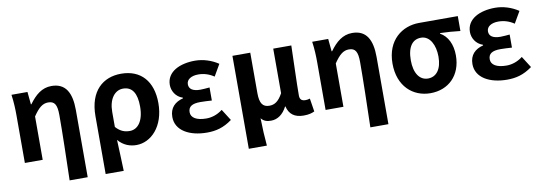

<svg xmlns="http://www.w3.org/2000/svg" viewBox="-58 -961 4371 1548"><g transform="rotate(-10 2127.5 -186.5)"><path d="M410 201H558V-349C558 -490 513 -574 397 -574C319 -574 264 -527 213 -457H209L199 -560H68C77 -499 79 -437 79 -393V0H225V-355C269 -420 302 -448 348 -448C401 -448 420 -417 420 -331C420 -194 415 24 410 201Z M705 201H853C851 114 846 37 843 -54C886 -3 940 14 991 14C1110 14 1223 -97 1223 -289C1223 -468 1128 -574 967 -574C819 -574 705 -479 705 -273ZM958 -107C921 -107 883 -116 844 -160V-283C844 -390 895 -453 962 -453C1038 -453 1073 -394 1073 -287C1073 -165 1021 -107 958 -107Z M1569 14C1641 14 1704 -1 1775 -53L1716 -146C1671 -111 1623 -99 1584 -99C1502 -99 1458 -127 1458 -172C1458 -218 1490 -238 1557 -238C1587 -238 1619 -236 1651 -234V-341C1625 -339 1598 -336 1575 -336C1513 -336 1483 -358 1483 -396C1483 -436 1522 -460 1579 -460C1624 -460 1667 -447 1707 -420L1762 -515C1707 -552 1639 -574 1572 -574C1449 -574 1339 -525 1339 -416C1339 -369 1367 -316 1425 -297V-292C1359 -275 1314 -234 1314 -158C1314 -46 1427 14 1569 14Z M1877 201H2025C2018 120 2015 66 2013 -25C2035 3 2063 9 2094 9C2147 9 2193 -23 2224 -84H2227C2242 -19 2286 14 2360 14C2403 14 2428 6 2449 -4L2432 -112C2420 -108 2407 -106 2397 -106C2367 -106 2349 -117 2349 -152C2349 -257 2356 -423 2359 -560H2211V-195C2176 -131 2143 -112 2101 -112C2047 -112 2023 -145 2023 -229V-560H1877Z M2872 201H3020V-349C3020 -490 2975 -574 2859 -574C2781 -574 2726 -527 2675 -457H2671L2661 -560H2530C2539 -499 2541 -437 2541 -393V0H2687V-355C2731 -420 2764 -448 2810 -448C2863 -448 2882 -417 2882 -331C2882 -194 2877 24 2872 201Z M3398 14C3545 14 3652 -86 3652 -251C3652 -342 3617 -412 3557 -445V-450C3617 -448 3660 -445 3722 -438V-560H3405C3267 -560 3137 -467 3137 -274C3137 -88 3255 14 3398 14ZM3399 -106C3331 -106 3287 -168 3287 -274C3287 -390 3333 -440 3399 -440C3472 -440 3512 -360 3512 -265C3512 -165 3469 -106 3399 -106Z M4026 14C4098 14 4161 -1 4232 -53L4173 -146C4128 -111 4080 -99 4041 -99C3959 -99 3915 -127 3915 -172C3915 -218 3947 -238 4014 -238C4044 -238 4076 -236 4108 -234V-341C4082 -339 4055 -336 4032 -336C3970 -336 3940 -358 3940 -396C3940 -436 3979 -460 4036 -460C4081 -460 4124 -447 4164 -420L4219 -515C4164 -552 4096 -574 4029 -574C3906 -574 3796 -525 3796 -416C3796 -369 3824 -316 3882 -297V-292C3816 -275 3771 -234 3771 -158C3771 -46 3884 14 4026 14Z"/></g></svg>

Font: Kinto Sans
Style: Bold
Weight: 700
Designer: Authors: Ryoko NISHIZUKA  (kana & ideographs); Paul D. Hunt (Latin, Greek & Cyrillic); Wenlong ZHANG  (bopomofo); Sandol
Foundry: Adobe Systems Incorporated, ookami Inc.
Version: Version 0.001